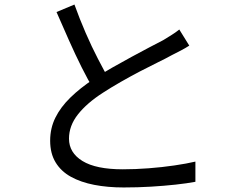

<svg xmlns="http://www.w3.org/2000/svg" viewBox="-20 -798 1040 846"><path d="M814 -597Q797 -586 778 -576Q759 -566 737 -555Q712 -541 675 -523Q638 -505 596 -483Q554 -461 512 -437Q470 -413 433 -389Q363 -344 323.5 -294Q284 -244 284 -187Q284 -125 343.5 -88.5Q403 -52 521 -52Q576 -52 635 -56.5Q694 -61 748.5 -69Q803 -77 841 -86V3Q804 10 753.5 15.5Q703 21 645 24.5Q587 28 525 28Q454 28 395 16.5Q336 5 292.5 -19Q249 -43 225 -82.5Q201 -122 201 -178Q201 -233 224 -279.5Q247 -326 290 -368Q333 -410 392 -449Q430 -475 473.5 -499.5Q517 -524 559 -547Q601 -570 637.5 -589Q674 -608 699 -621Q720 -634 737 -644.5Q754 -655 770 -668ZM308 -778Q331 -714 357.5 -653Q384 -592 411.5 -539Q439 -486 462 -445L393 -404Q368 -445 340 -501Q312 -557 284 -620Q256 -683 229 -745Z"/></svg>

Font: Noto Sans KR
Style: Regular
Weight: 400
Designer: Ryoko NISHIZUKA  (kana, bopomofo & ideographs); Paul D. Hunt (Latin, Greek & Cyrillic); Sandoll Communications , Soo-you
Foundry: Adobe
Version: Version 2.004-H2;hotconv 1.0.118;makeotfexe 2.5.65603